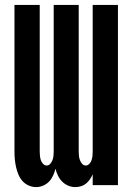

<svg xmlns="http://www.w3.org/2000/svg" viewBox="-20 -755 540 783"><path d="M127 8Q112 8 97 1.5Q82 -5 71.5 -17Q61 -29 55 -43.5Q49 -58 45.5 -73.5Q42 -89 40.5 -104.5Q39 -120 39 -136V-735H142V-136Q142 -127 143 -118.5Q144 -110 146.5 -102Q149 -94 155.5 -87Q162 -80 170 -80Q179 -80 185 -87Q191 -94 194 -102Q197 -110 198 -118.5Q199 -127 199 -136V-735H301V-136Q301 -127 302 -118.5Q303 -110 306 -102Q309 -94 315 -87Q321 -80 330 -80Q338 -80 344.5 -87Q351 -94 353.5 -102Q356 -110 357 -118.5Q358 -127 358 -136V-735H461V0H358V-44Q353 -33 346.5 -23.5Q340 -14 331 -6.5Q322 1 310.5 4.5Q299 8 287 8Q272 8 258 2Q244 -4 233.5 -14.5Q223 -25 216.5 -38.5Q210 -52 206 -67Q203 -53 196.5 -39Q190 -25 180 -14.5Q170 -4 156 2Q142 8 127 8Z"/></svg>

Font: Iosevka SS18
Style: Bold
Weight: 700
Monospace: yes
Designer: Belleve Invis
Foundry: Belleve Invis
Version: Version 25.1.1; ttfautohint (v1.8.4)